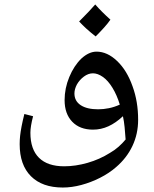

<svg xmlns="http://www.w3.org/2000/svg" viewBox="-20 -580 689 859"><path d="M261 259Q169 259 118.5 208.5Q68 158 68 65Q68 46 70 27.5Q72 9 76.5 -14.5Q81 -38 89 -70L128 -60Q116 -14 116 14Q116 88 154.5 126Q193 164 267 164Q318 164 372 148.5Q426 133 472 104Q493 92 510.5 76.5Q528 61 542 44Q540 15 537.5 -11Q535 -37 530 -60Q498 -30 465 -15Q432 0 396 0Q337 0 303 -35.5Q269 -71 269 -132Q269 -185 290 -235.5Q311 -286 344 -318Q378 -349 412 -349Q460 -349 504 -307Q548 -265 573 -194Q598 -126 598 -44Q598 19 572.5 73Q547 127 499 168Q468 195 427.5 215.5Q387 236 344 247.5Q301 259 261 259ZM419 -91Q443 -91 467.5 -96Q492 -101 516 -112Q503 -155 483 -187.5Q463 -220 440 -236Q417 -252 396 -252Q375 -252 355.5 -237.5Q336 -223 324 -202Q313 -181 313 -162Q313 -128 341 -109.5Q369 -91 419 -91ZM408 -417Q362 -453 334 -484Q359 -509 376.5 -527.5Q394 -546 406 -560Q420 -544 437 -527Q454 -510 474 -492Q463 -476 446 -457Q429 -438 408 -417Z"/></svg>

Font: Noto Naskh Arabic Medium
Style: Regular
Weight: 500
Designer: Monotype Design Team, David Williams, Mohamad Dakak and Nizar Qandah
Foundry: Monotype Imaging Inc.
Version: Version 2.016